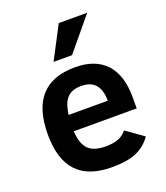

<svg xmlns="http://www.w3.org/2000/svg" viewBox="-142 -864 843 976"><g transform="rotate(-20 279.0 -375.5)"><path d="M174.8 -223.1Q178.2 -154.8 208 -125Q237.8 -95.2 301.8 -95.2Q338.9 -95.2 366.9 -104.5Q395 -113.8 416 -140.1L509.8 -73.2Q479 -28.8 429.9 -6.8Q380.9 15.1 295.9 15.1Q169.4 15.1 107.2 -51.3Q44.9 -117.7 44.9 -252Q44.9 -526.9 291 -526.9Q400.4 -526.9 457.8 -465.1Q515.1 -403.3 515.1 -285.2V-223.1ZM390.1 -310.1Q390.1 -426.8 288.1 -426.8Q254.4 -426.8 232.9 -415.3Q211.4 -403.8 198.5 -381.1Q185.5 -358.4 178.2 -310.1ZM298.8 -589.8H198.7L291 -766.1H444.8Z"/></g></svg>

Font: Clear Sans
Style: Bold
Weight: 700
Foundry: Intel Corporation
Version: Version 1.00